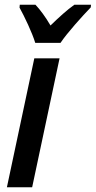

<svg xmlns="http://www.w3.org/2000/svg" viewBox="-20 -786 402 806"><path d="M128 -606H234C261 -647 328 -721 361 -755L362 -766H292C261 -744 228 -714 192 -679C171 -715 148 -746 129 -766H63L62 -754C83 -716 115 -649 128 -606ZM9 0H115L230 -541H124Z"/></svg>

Font: Noto Sans Display SemiCondensed Medium
Style: Italic
Weight: 500
Width: 4
Italic angle: -12°
Designer: Monotype Design Team
Foundry: Monotype Imaging Inc.
Version: Version 1.900